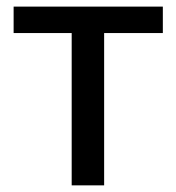

<svg xmlns="http://www.w3.org/2000/svg" viewBox="-20 -558 531 578"><path d="M470.2 -458.5H293.5V0H195.8V-458.5H21V-538.1H470.2Z"/></svg>

Font: Open Sans Medium
Style: Regular
Weight: 500
Designer: Monotype Design Team
Foundry: Monotype Imaging Inc.
Version: Version 3.000